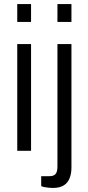

<svg xmlns="http://www.w3.org/2000/svg" viewBox="-20 -743 434 946"><path d="M65 -635V-723H133V-635ZM65 0V-526H133V0ZM263 -635V-723H332V-635ZM241 183Q231 183 220.5 182Q210 181 199.5 179Q189 177 183 174V125H224Q245 125 254 114Q263 103 263 78V-526H332V83Q332 112 323 135Q314 158 294 170.5Q274 183 241 183Z"/></svg>

Font: Archivo SemiCondensed Light
Style: Regular
Weight: 300
Width: 4
Designer: Hector Gatti
Foundry: Omnibus-Type
Version: Version 2.001